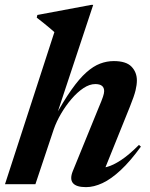

<svg xmlns="http://www.w3.org/2000/svg" viewBox="-32 -757 616 789"><path d="M189 -226 113.5 0H-11.5L191.5 -625Q182.5 -633 171 -642.8Q159.5 -652.5 146.2 -663.2Q133 -674 119 -684.5L121.5 -695.5L343 -737H351L196 -269.5L190 -271Q229 -342 261.5 -388Q294 -434 322.8 -459.5Q351.5 -485 379.2 -495.5Q407 -506 435.5 -506Q486.5 -506 508.5 -483Q530.5 -460 530.5 -426.5Q530.5 -408.5 525 -385.5Q519.5 -362.5 502 -319L390.5 -42.5L363 -66.5Q382.5 -64.5 407.5 -71Q432.5 -77.5 465 -98.8Q497.5 -120 539 -161.5L547 -154.5Q503.5 -94.5 464 -57.8Q424.5 -21 389 -4.5Q353.5 12 321.5 12Q281.5 12 267.8 -4.5Q254 -21 267 -53.5L372 -311Q386.5 -345 391.2 -359.5Q396 -374 396 -382.5Q396 -397 387 -404.2Q378 -411.5 359.5 -411.5Q336 -411.5 310.8 -394.8Q285.5 -378 261.8 -350.2Q238 -322.5 219 -290Q200 -257.5 189 -226Z"/></svg>

Font: Newsreader 60pt SemiBold
Style: Italic
Weight: 600
Italic angle: -17°
Designer: Hugues Gentile
Foundry: Production Type
Version: Version 1.003